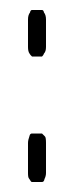

<svg xmlns="http://www.w3.org/2000/svg" viewBox="-20 -364 150 384"><path d="M68 -257Q67 -254 65 -252L64 -251H44L43 -252Q42 -253 41 -254Q40 -255 39 -257Q36 -261 36 -270V-325Q36 -334 40 -339Q41 -344 44 -344H64Q67 -344 68 -339Q72 -334 72 -325V-270Q72 -261 68 -257ZM69 -6Q68 0 64 0H44Q43 0 42 -1Q42 -1 38 -7Q36 -9 36 -18V-78Q36 -84 39 -92Q40 -97 44 -97H64L65 -96L70 -91Q72 -89 72 -78V-18Q72 -12 69 -6Z"/></svg>

Font: Chathura
Style: Bold
Weight: 700
Designer: Appaji Ambarisha Darbha
Foundry: Aditya Fonts
Version: Version 1.001 2016